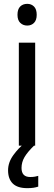

<svg xmlns="http://www.w3.org/2000/svg" viewBox="-20 -758 281 999"><path d="M122 -738Q143 -738 157 -724Q171 -710 171 -681Q171 -653 157 -639Q143 -625 122 -625Q100 -625 85.5 -639Q71 -653 71 -681Q71 -710 85 -724Q99 -738 122 -738ZM163 -536V0H78V-536ZM92 116Q92 163 137 163Q152 163 162 161Q172 159 179 157V213Q167 217 153.5 219Q140 221 122 221Q71 221 46.5 197Q22 173 22 128Q22 87 49.5 49Q77 11 110 -14L157 0Q123 33 107.5 59.5Q92 86 92 116Z"/></svg>

Font: Noto Sans Gurmukhi SemiCondensed
Style: Regular
Weight: 400
Width: 4
Designer: Jelle Bosma - Monotype Design Team
Foundry: Monotype Imaging Inc.
Version: Version 2.004; ttfautohint (v1.8.4.7-5d5b)